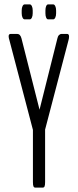

<svg xmlns="http://www.w3.org/2000/svg" viewBox="-20 -857 355 877"><path d="M92.3 -768.6Q86.9 -768.6 83 -776.4Q79.1 -784.2 79.1 -796.4V-809.1Q79.1 -821.3 83 -829.1Q86.9 -836.9 92.3 -836.9H116.2Q121.6 -836.9 125.5 -829.1Q129.4 -821.3 129.4 -809.1V-796.4Q129.4 -784.2 125.5 -776.4Q121.6 -768.6 116.2 -768.6ZM199.7 -768.6Q194.3 -768.6 190.9 -776.4Q187.5 -784.2 187.5 -796.4V-809.1Q187.5 -821.3 190.9 -829.1Q194.3 -836.9 199.7 -836.9H223.1Q228.5 -836.9 232.4 -829.1Q236.3 -821.3 236.3 -809.1V-796.4Q236.3 -784.2 232.4 -776.4Q228.5 -768.6 223.1 -768.6ZM141.6 0Q135.7 0 133.1 -5.1Q130.4 -10.3 130.4 -25.4V-263.7L22.9 -673.8Q19.5 -684.1 19.5 -691.4Q19.5 -702.1 29.3 -702.1H58.1Q72.8 -702.1 78.1 -681.6L160.6 -356L242.2 -681.6Q244.1 -691.4 249.5 -696.8Q254.9 -702.1 260.7 -702.1H286.1Q295.4 -702.1 295.4 -690.4Q295.4 -681.6 293 -673.8L186 -265.1V-25.4Q186 -10.3 183.3 -5.1Q180.7 0 174.8 0Z"/></svg>

Font: BenchNine Light
Style: Regular
Weight: 300
Version: Version 1 ; ttfautohint (v0.92.18-e454-dirty) -l 8 -r 50 -G 